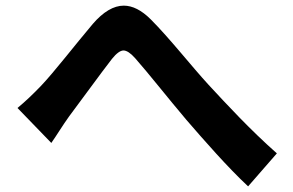

<svg xmlns="http://www.w3.org/2000/svg" viewBox="-20 -683 1040 681"><path d="M162 -176C181 -203 202 -238 225 -270C268 -327 338 -424 377 -474C393 -494 407 -504 418 -504C429 -504 443 -495 459 -477C506 -424 579 -331 641 -258C705 -184 788 -89 860 -22L962 -139C866 -224 784 -313 720 -382C661 -446 581 -548 515 -614C482 -647 450 -663 419 -663C383 -663 346 -641 309 -598C248 -526 171 -426 125 -378C94 -346 71 -324 42 -300Z"/></svg>

Font: Spoqa Han Sans Neo Bold
Style: Bold
Weight: 700
Designer: [Spoqa Han Sans Neo] Dong-huui Kim  Younghwa Kang  Yujin Lee  [Noto Sans] Ryoko NISHIZUKA  (kana & ideographs); Paul D. 
Foundry: Spoqa (http://www.spoqa-han-sans.com)
Version: Version 1.000